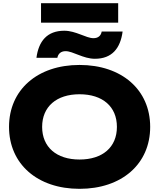

<svg xmlns="http://www.w3.org/2000/svg" viewBox="-20 -1176 1005 1212"><path d="M482 16C749 16 928 -141 928 -375C928 -609 749 -766 482 -766C216 -766 37 -609 37 -375C37 -141 216 16 482 16ZM342 -811C347 -838 366 -853 394 -853C441 -853 505 -805 579 -805C687 -805 740 -871 754 -977H622C617 -949 598 -935 570 -935C523 -935 459 -982 386 -982C277 -982 224 -916 210 -811ZM726 -1033V-1156H239V-1033ZM482 -169C337 -169 246 -247 246 -375C246 -503 337 -581 482 -581C628 -581 718 -503 718 -375C718 -247 628 -169 482 -169Z"/></svg>

Font: Bounded
Style: Bold
Weight: 700
Designer: Vlad Churkin
Version: Version 3.0